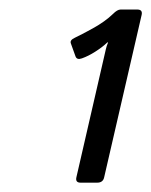

<svg xmlns="http://www.w3.org/2000/svg" viewBox="-20 -733 319 405"><path d="M129.4 -641.6Q127 -648.4 137.7 -653.3Q150.4 -659.2 176 -673.3Q201.7 -687.5 218.3 -703.6Q227.5 -712.9 234.4 -712.9H269.5Q281.2 -712.9 278.8 -701.7L199.7 -358.9Q197.3 -347.7 185.1 -347.7H149.9Q138.7 -347.7 141.1 -358.9L203.1 -628.4Q204.6 -635.7 208 -643.6H206.5Q196.3 -633.8 181.4 -624.3Q166.5 -614.7 152.8 -609.9Q142.1 -606 139.2 -614.3Z"/></svg>

Font: Istok Web
Style: BoldItalic
Weight: 700
Italic angle: -13°
Designer: Andrey V. Panov
Foundry: Andrey V. Panov
Version: Version 1.0.2g